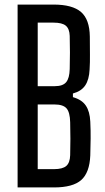

<svg xmlns="http://www.w3.org/2000/svg" viewBox="-20 -820 459 840"><path d="M57 0V-800H214Q297 -800 334.5 -767.5Q372 -735 373 -660Q373 -614 373.5 -581Q374 -548 372 -516Q370 -472 353 -446.5Q336 -421 299 -411V-395Q338 -384 355.5 -358Q373 -332 375 -288Q377 -247 376.5 -214Q376 -181 375 -140Q372 -65 335.5 -32.5Q299 0 216 0ZM145 -443H220Q255 -443 269.5 -460.5Q284 -478 285 -518Q286 -557 286 -590.5Q286 -624 285 -663Q284 -694 268 -707.5Q252 -721 214 -721H145ZM145 -80H216Q254 -80 270 -94Q286 -108 287 -141Q288 -180 288 -213Q288 -246 287 -285Q286 -329 271 -346Q256 -363 218 -363H145Z"/></svg>

Font: Big Shoulders Text Medium
Style: Regular
Weight: 500
Designer: Patric King
Foundry: XO Type Co
Version: Version 1.000; ttfautohint (v1.8.2)